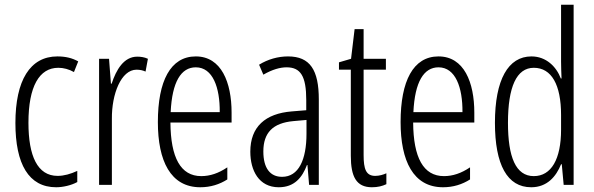

<svg xmlns="http://www.w3.org/2000/svg" viewBox="-20 -780 2507 810"><path d="M217 10C245 10 281 2 306 -12V-59C278 -46 250 -38 223 -38C138 -38 100 -122 100 -262C100 -416 146 -494 226 -494C248 -494 271 -488 292 -476L310 -521C285 -535 257 -542 222 -542C107 -542 45 -441 45 -261C45 -88 101 10 217 10Z M559 -541C502 -541 470 -485 451 -427H448L440 -532H398V0H452V-279C451 -383 491 -486 556 -486C570 -486 584 -483 594 -478L604 -532C589 -539 573 -541 559 -541Z M806 -542C699 -542 646 -438 646 -265C646 -102 699 10 825 10C868 10 906 -2 939 -23V-74C902 -49 866 -37 829 -37C742 -37 700 -115 699 -263H957V-305C957 -432 914 -542 806 -542ZM806 -496C878 -496 908 -410 907 -307H700C706 -435 744 -496 806 -496Z M1195 -542C1153 -542 1110 -530 1073 -507L1091 -465C1129 -487 1162 -496 1189 -496C1248 -496 1272 -459 1272 -358V-315L1211 -310C1099 -301 1036 -245 1036 -140C1036 -61 1072 10 1156 10C1222 10 1255 -31 1275 -84H1277L1284 0H1325V-360C1325 -485 1288 -542 1195 -542ZM1217 -269 1273 -274V-216C1273 -106 1240 -34 1170 -34C1120 -34 1091 -70 1091 -141C1091 -220 1131 -261 1217 -269Z M1563 -38C1524 -38 1514 -67 1514 -126V-486H1608V-532H1514V-657H1476L1461 -532L1410 -517V-486H1460V-123C1460 -35 1483 10 1549 10C1574 10 1593 5 1610 -3V-49C1597 -43 1580 -38 1563 -38Z M1830 -542C1723 -542 1670 -438 1670 -265C1670 -102 1723 10 1849 10C1892 10 1930 -2 1963 -23V-74C1926 -49 1890 -37 1853 -37C1766 -37 1724 -115 1723 -263H1981V-305C1981 -432 1938 -542 1830 -542ZM1830 -496C1902 -496 1932 -410 1931 -307H1724C1730 -435 1768 -496 1830 -496Z M2221 10C2288 10 2326 -35 2347 -87H2350L2358 0H2400V-760H2347V-520C2347 -498 2348 -476 2349 -449H2346C2327 -499 2284 -542 2222 -542C2124 -542 2068 -444 2068 -262C2068 -85 2120 10 2221 10ZM2232 -37C2156 -37 2123 -117 2123 -262C2123 -413 2159 -494 2232 -494C2307 -494 2347 -422 2347 -295V-233C2347 -109 2306 -37 2232 -37Z"/></svg>

Font: Noto Sans Gujarati ExtraCondensed Light
Style: Regular
Weight: 300
Width: 2
Designer: Jelle Bosma - Monotype Design Team, Universal Thirst
Foundry: Monotype Imaging Inc.
Version: Version 2.106